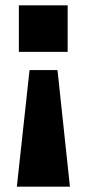

<svg xmlns="http://www.w3.org/2000/svg" viewBox="-20 -537 332 718"><path d="M233 -343H50.5V-517H233ZM241.5 161H43L90.5 -275H195Z"/></svg>

Font: Public Sans ExtraBold
Style: Regular
Weight: 800
Designer: The Public Sans Project Authors: Dan O. Williams and USWDS (Libre Franklin designed by Pablo Impallari and Rodrigo Fuenz
Version: Version 1.007